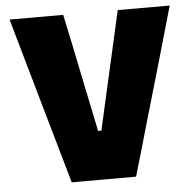

<svg xmlns="http://www.w3.org/2000/svg" viewBox="-51 -765 827 817"><g transform="rotate(-5 362.0 -356.5)"><path d="M222.5 0Q207.5 -53.5 190.2 -113.8Q173 -174 158 -226L94.5 -449Q78 -507 57.8 -578.2Q37.5 -649.5 19.5 -713H248.5Q262 -650 276.8 -579.2Q291.5 -508.5 304 -446.5L353.5 -208H367.5L421.5 -447.5Q436 -511 451.5 -579.8Q467 -648.5 481.5 -713H703.5Q685 -648 665 -578.5Q645 -509 628 -450L563 -226Q547.5 -172.5 530.5 -113Q513 -53 497.5 0Z"/></g></svg>

Font: Heraclito ExtraBold
Style: Regular
Weight: 800
Designer: Kostas Bartsokas (font) & Cristiano Sobral (main changes)
Foundry: Kostas Bartsokas (font) & Cristiano Sobral (main changes)
Version: Version 1.00;July 8, 2020;FontCreator 13.0.0.2655 64-bit